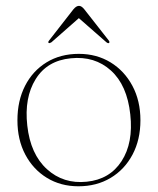

<svg xmlns="http://www.w3.org/2000/svg" viewBox="-20 -642 552 672"><path d="M256 -453.5Q318 -453.5 366.8 -423.8Q415.5 -394 443.5 -341.5Q471.5 -289 471.5 -221Q471.5 -153 443.8 -100.8Q416 -48.5 367 -19.2Q318 10 254.5 10Q192.5 10 144.2 -19.5Q96 -49 68.5 -101Q41 -153 41 -221Q41 -289.5 67.8 -341.8Q94.5 -394 143 -423.8Q191.5 -453.5 256 -453.5ZM283.5 -6Q364 -14 405.5 -78Q447 -142 436 -241.5Q425 -344 368.2 -395.2Q311.5 -446.5 228 -438Q145 -430 104.8 -365Q64.5 -300 75.5 -202.5Q86.5 -102.5 144.2 -50Q202 2.5 283.5 -6ZM361.5 -491.5Q358.5 -489.5 352.5 -494L256 -578.5L160 -494Q153.5 -490 150.5 -491.5Q147 -494.5 152 -500.5L237 -609.5Q247 -621.5 256.5 -621.5Q265.5 -621.5 275 -609.5L360.5 -500.5Q365 -494.5 361.5 -491.5Z"/></svg>

Font: Fraunces 72pt S000 Thin
Style: Regular
Weight: 100
Version: Version 1.000; ttfautohint (v1.8.3)